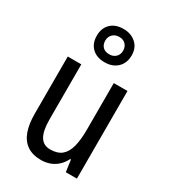

<svg xmlns="http://www.w3.org/2000/svg" viewBox="-199 -911 903 1019"><g transform="rotate(30 252.5 -401.0)"><path d="M434 -537V0H366L356 -72H351Q338 -45 317.5 -26.5Q297 -8 272 1Q247 10 219 10Q166 10 132.5 -13.5Q99 -37 83.5 -80.5Q68 -124 68 -186V-537H151V-199Q151 -130 171 -96.5Q191 -63 233 -63Q277 -63 302.5 -84Q328 -105 339 -147Q350 -189 350 -253V-537ZM252 -608Q203 -608 174.5 -635.5Q146 -663 146 -710Q146 -757 174.5 -784.5Q203 -812 252 -812Q298 -812 328.5 -785Q359 -758 359 -712Q359 -664 329.5 -636Q300 -608 252 -608ZM253 -657Q276 -657 291.5 -671.5Q307 -686 307 -710Q307 -734 292.5 -749Q278 -764 253 -764Q229 -764 213.5 -749Q198 -734 198 -710Q198 -686 212 -671.5Q226 -657 253 -657Z"/></g></svg>

Font: Noto Sans Khmer Condensed
Style: Regular
Weight: 400
Width: 3
Designer: Danh Hong and the Monotype Design Team
Foundry: Monotype Imaging Inc.
Version: Version 2.004